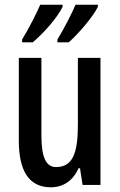

<svg xmlns="http://www.w3.org/2000/svg" viewBox="-20 -786 509 816"><path d="M396 -757V-766H301C289 -737 254 -667 224 -618V-606H272C312 -641 375 -714 396 -757ZM246 -757V-766H151C138 -735 105 -669 74 -618V-606H119C169 -648 224 -712 246 -757ZM407 -540H311V-256C311 -135 289 -76 218 -76C175 -76 156 -119 156 -210V-540H60V-188C60 -66 99 10 196 10C249 10 290 -18 314 -71H320L331 0H407Z"/></svg>

Font: Noto Sans Myanmar UI ExtraCondensed Medium
Style: Regular
Weight: 500
Width: 2
Designer: Monotype Design Team
Foundry: Monotype Imaging Inc.
Version: Version 2.103